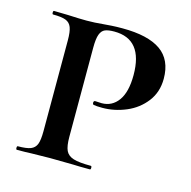

<svg xmlns="http://www.w3.org/2000/svg" viewBox="-77 -548 623 625"><g transform="rotate(15 234.0 -235.5)"><path d="M278 -12Q281 -12 281 -6Q281 0 278 0Q241 0 221 -1L143 -2L81 -1Q63 0 32 0Q29 0 29 -6Q29 -12 32 -12Q61 -12 75 -17.5Q89 -23 94.5 -37Q100 -51 100 -81V-387Q100 -416 94.5 -430.5Q89 -445 75 -450.5Q61 -456 32 -456Q29 -456 29 -462Q29 -468 32 -468L79 -467Q119 -465 142 -465Q169 -465 199 -468Q210 -469 225.5 -470Q241 -471 262 -471Q348 -471 391 -441Q434 -411 434 -347Q434 -302 409 -269.5Q384 -237 345 -220.5Q306 -204 265 -204Q245 -204 235 -206Q232 -208 232 -212Q232 -220 239 -219L259 -218Q294 -218 315 -247Q336 -276 336 -333Q336 -454 239 -454Q219 -454 208 -449.5Q197 -445 191.5 -430.5Q186 -416 186 -385V-85Q186 -54 193 -39Q200 -24 219 -18Q238 -12 278 -12Z"/></g></svg>

Font: Cormorant SC SemiBold
Style: Regular
Weight: 600
Designer: Christian Thalmann (Catharsis Fonts)
Version: Version 3.000